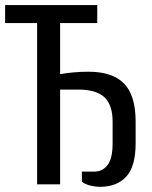

<svg xmlns="http://www.w3.org/2000/svg" viewBox="-20 -720 595 750"><path d="M0 -629.9V-700.2H359.9V-629.9H214.8V-430.2Q233.9 -434.1 264.4 -437Q294.9 -439.9 325.2 -439.9Q419.4 -439.9 464.6 -393.6Q509.8 -347.2 509.8 -245.1V-160.2Q509.8 -70.3 473.4 -30.3Q437 9.8 370.1 9.8Q355 9.8 335 5.4Q314.9 1 299.8 -9.8V-49.8H350.1Q379.9 -49.8 399.9 -75Q419.9 -100.1 419.9 -160.2V-245.1Q419.9 -309.1 388.4 -339.6Q356.9 -370.1 285.2 -370.1H214.8V0H125V-629.9Z"/></svg>

Font: 
Style: .
Weight: 400
Designer: Jovanny Lemonad
Foundry: Jovanny Lemonad
Version: Version 1.002